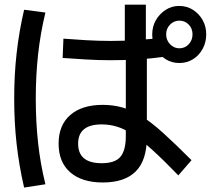

<svg xmlns="http://www.w3.org/2000/svg" viewBox="-20 -816 923 841"><path d="M236.7 -186.7Q236.7 -267.8 287.8 -312.2Q338.9 -356.7 430 -356.7Q474.4 -356.7 515 -345.6Q555.6 -334.4 598.9 -307.8Q642.2 -281.1 695 -233.3Q747.8 -185.6 818.9 -114.4L761.1 -47.8Q695.6 -115.6 647.8 -158.9Q600 -202.2 562.8 -226.7Q525.6 -251.1 492.8 -261.1Q460 -271.1 425.6 -271.1Q322.2 -271.1 322.2 -186.7Q322.2 -101.1 425.6 -101.1Q483.3 -101.1 507.2 -128.9Q531.1 -156.7 531.1 -220V-600H526.7V-795.6H618.9V-600H623.3V-215.6Q623.3 -114.4 575 -65.6Q526.7 -16.7 430 -16.7Q338.9 -16.7 287.8 -61.1Q236.7 -105.6 236.7 -186.7ZM646.7 -664.4Q646.7 -700 662.8 -727.8Q678.9 -755.6 705.6 -772.8Q732.2 -790 764.4 -790Q798.9 -790 825.6 -772.8Q852.2 -755.6 867.8 -727.8Q883.3 -700 883.3 -665.6Q883.3 -631.1 867.8 -602.2Q852.2 -573.3 825.6 -556.7Q798.9 -540 765.6 -540Q732.2 -540 705.6 -556.7Q678.9 -573.3 662.8 -602.2Q646.7 -631.1 646.7 -664.4ZM823.3 -665.6Q823.3 -691.1 806.7 -708.3Q790 -725.6 765.6 -725.6Q742.2 -725.6 725 -708.3Q707.8 -691.1 707.8 -665.6Q707.8 -640 725 -622.2Q742.2 -604.4 765.6 -604.4Q790 -604.4 806.7 -622.2Q823.3 -640 823.3 -665.6ZM254.4 -562.2 257.8 -646.7Q298.9 -643.3 356.1 -640Q413.3 -636.7 465.6 -636.7Q521.1 -636.7 578.9 -640.6Q636.7 -644.4 702.2 -651.1L704.4 -567.8Q638.9 -558.9 580.6 -555.6Q522.2 -552.2 464.4 -552.2Q412.2 -552.2 354.4 -555.6Q296.7 -558.9 254.4 -562.2ZM85.6 5.6Q63.3 -91.1 52.8 -185Q42.2 -278.9 42.2 -384.4Q42.2 -488.9 52.8 -582.8Q63.3 -676.7 85.6 -773.3L178.9 -761.1Q156.7 -668.9 146.7 -576.7Q136.7 -484.4 136.7 -384.4Q136.7 -283.3 146.7 -191.1Q156.7 -98.9 178.9 -8.9Z"/></svg>

Font: Paperlogy 5 Medium
Style: Regular
Weight: 500
Designer: redesigned by Lee Juim, glyphs from Gmarket Sans & Montserrat
Foundry: PT&
Version: Version 1.001